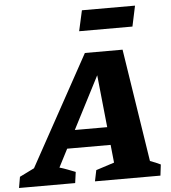

<svg xmlns="http://www.w3.org/2000/svg" viewBox="-113 -952 893 1005"><g transform="rotate(-5 333.0 -449.0)"><path d="M641 -81Q655 -76 669.5 -70Q684 -64 696 -58L689 0H345L357 -58L453 -89L398 -621L437 -614L166 -88Q187 -82 207.5 -74Q228 -66 249 -58L241 0H-54L-44 -58L33 -96L351 -674H549ZM140 -183 183 -277H539L549 -183ZM331 -790 355 -898H634L611 -790Z"/></g></svg>

Font: Piazzolla Thin Black
Style: Italic
Weight: 900
Italic angle: -11.3°
Version: Version 2.005